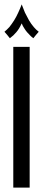

<svg xmlns="http://www.w3.org/2000/svg" viewBox="-28 -850 195 870"><path d="M106.4 0Q106.4 0 106.4 -11.7Q106.4 -22.5 106.4 -42Q106.4 -80.1 106.4 -140.6Q106.4 -202.1 106.4 -271.5Q106.4 -356.4 106.4 -439.5Q106.4 -523.4 106.4 -576.2Q106.4 -604.5 106.4 -621.1Q106.4 -637.7 106.4 -637.7Q106.4 -637.7 69.3 -637.7Q32.2 -637.7 32.2 -637.7Q32.2 -637.7 32.2 -627Q32.2 -615.2 32.2 -595.7Q32.2 -558.6 32.2 -497.1Q32.2 -435.5 32.2 -366.2Q32.2 -321.3 32.2 -275.4Q32.2 -228.5 32.2 -186.5Q32.2 -107.4 32.2 -53.7Q32.2 0 32.2 0Q32.2 0 69.3 0Q106.4 0 106.4 0ZM147.5 -706.1Q147.5 -706.1 147.5 -706.1Q147.5 -706.1 147.5 -706.1Q135.7 -714.8 125 -727.5Q113.3 -741.2 103.5 -757.8Q93.8 -775.4 85 -793Q77.1 -811.5 70.3 -830.1Q70.3 -830.1 70.3 -830.1Q70.3 -830.1 70.3 -830.1Q63.5 -811.5 54.7 -793Q46.9 -775.4 36.1 -757.8Q25.4 -741.2 14.6 -727.5Q2.9 -714.8 -7.8 -706.1Q-7.8 -706.1 4.9 -691.4Q16.6 -676.8 16.6 -676.8Q16.6 -676.8 16.6 -676.8Q16.6 -676.8 16.6 -676.8Q24.4 -682.6 32.2 -689.5Q39.1 -696.3 45.9 -704.1Q52.7 -711.9 58.6 -721.7Q64.5 -731.4 70.3 -744.1Q70.3 -744.1 70.3 -744.1Q70.3 -744.1 70.3 -744.1Q75.2 -731.4 82 -721.7Q87.9 -711.9 94.7 -704.1Q101.6 -696.3 108.4 -689.5Q115.2 -682.6 123 -676.8Q123 -676.8 134.8 -691.4Q147.5 -706.1 147.5 -706.1Z"/></svg>

Font: AgendaMediumCondGoodkids
Style: AgendaMediumCondGoodkids
Weight: 500
Designer: ""
Version: ""